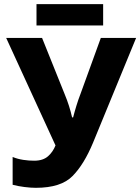

<svg xmlns="http://www.w3.org/2000/svg" viewBox="-20 -897 677 927"><path d="M466.8 -713.9 369.1 -444.8C354 -406.2 342.3 -365.7 333 -330.1H328.1C319.8 -367.2 308.1 -404.3 292 -442.9L183.1 -713.9H9.8L248 -194.8C239.7 -174.3 228 -156.7 211.9 -142.6C195.8 -128.4 173.8 -121.1 145 -121.1C113.3 -121.1 72.8 -125.5 41 -139.2V-4.9C75.7 4.4 121.1 9.8 152.8 9.8C234.4 9.8 293.5 -9.3 330.6 -47.4C367.7 -85 400.4 -138.7 429.2 -208L637.2 -713.9ZM156.2 -877V-773.9H478V-877Z"/></svg>

Font: Avrile Sans
Style: Bold
Weight: 700
Designer: Monotype Design Team, Google (font), Stefan Peev (BGR Cyrillic), Cristiano Sobral (main changes)
Foundry: The Avrile Sans Project Authors
Version: Version 3.110